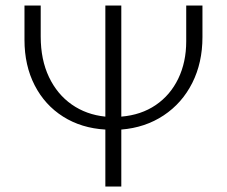

<svg xmlns="http://www.w3.org/2000/svg" viewBox="-20 -678 824 698"><path d="M716 -658V-543Q716 -450 679 -376.5Q642 -303 575 -258.5Q508 -214 421 -207V0H363V-207Q276 -212 209.5 -254Q143 -296 106 -368Q69 -440 69 -533V-658H128V-545Q128 -461 158 -398Q188 -335 241 -298Q294 -261 363 -254V-658H421V-254Q493 -260 546 -296Q599 -332 628 -392Q657 -452 657 -528V-658Z"/></svg>

Font: Ysabeau Infant Semilight
Style: Regular
Weight: 300
Designer: Christian Thalmann (Catharsis Fonts)
Version: Version 0.003